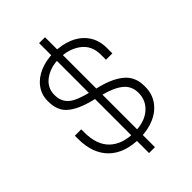

<svg xmlns="http://www.w3.org/2000/svg" viewBox="-268 -926 1151 1151"><g transform="rotate(-45 308.0 -350.0)"><path d="M341 116H291V-816H341ZM82 -535Q82 -587 112 -628Q142 -669 194.5 -691.5Q247 -714 312 -714Q382 -714 438 -690Q494 -666 526 -619.5Q558 -573 558 -508V-462H504V-505Q504 -583 448 -624.5Q392 -666 310 -666Q238 -666 187 -629.5Q136 -593 136 -531Q136 -490 154.5 -464Q173 -438 206.5 -422.5Q240 -407 295 -393L365 -375Q457 -351 506.5 -307Q556 -263 556 -188V-180Q556 -122 525 -78Q494 -34 439.5 -10Q385 14 316 14Q188 14 119 -53.5Q50 -121 50 -245V-272H104V-248Q104 -140 160 -87Q216 -34 315 -34Q402 -34 452 -76Q502 -118 502 -184Q502 -241 460.5 -275Q419 -309 341 -329L271 -347Q177 -371 129.5 -411.5Q82 -452 82 -529Z"/></g></svg>

Font: Space Grotesk Variable
Style: Regular
Weight: 400
Designer: Florian Karsten (Space Grotesk), Colophon Foundry (Space Mono)
Foundry: Florian Karsten
Version: Version 1.106